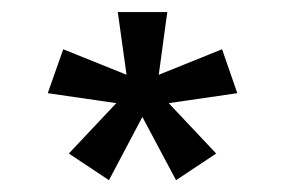

<svg xmlns="http://www.w3.org/2000/svg" viewBox="-20 -710 475 320"><path d="M161.6 -409.7 94.7 -454.1 173.8 -538.1 59.6 -554.7 85.4 -627.9 190.9 -585.4 176.3 -689.9H258.8L244.6 -585.4L350.1 -627.9L375.5 -554.7L261.2 -538.1L340.3 -454.1L273.4 -409.7L217.3 -515.1Z"/></svg>

Font: Acari Sans SemiBold
Style: Regular
Weight: 600
Designer: Alfredo Marco Pradil and Stefan Peev
Foundry: Hanken Design Co.
Version: Version 1.045;January 11, 2019;FontCreator 11.5.0.2425 64-bi